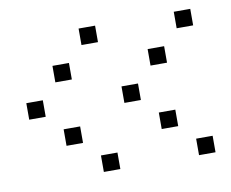

<svg xmlns="http://www.w3.org/2000/svg" viewBox="-58 -548 716 596"><g transform="rotate(-10 300.0 -250.0)"><path d="M225 -476Q224 -476 224 -476Q224 -476 224 -475V-425Q224 -424 224 -424Q224 -424 225 -424H275Q276 -424 276 -424Q276 -424 276 -425V-475Q276 -476 276 -476Q276 -476 275 -476ZM525 -476Q524 -476 524 -476Q524 -476 524 -475V-425Q524 -424 524 -424Q524 -424 525 -424H575Q576 -424 576 -424Q576 -424 576 -425V-475Q576 -476 576 -476Q576 -476 575 -476ZM125 -376Q124 -376 124 -376Q124 -376 124 -375V-325Q124 -324 124 -324Q124 -324 125 -324H175Q176 -324 176 -324Q176 -324 176 -325V-375Q176 -376 176 -376Q176 -376 175 -376ZM425 -376Q424 -376 424 -376Q424 -376 424 -375V-325Q424 -324 424 -324Q424 -324 425 -324H475Q476 -324 476 -324Q476 -324 476 -325V-375Q476 -376 476 -376Q476 -376 475 -376ZM25 -276Q24 -276 24 -276Q24 -276 24 -275V-225Q24 -224 24 -224Q24 -224 25 -224H75Q76 -224 76 -224Q76 -224 76 -225V-275Q76 -276 76 -276Q76 -276 75 -276ZM325 -276Q324 -276 324 -276Q324 -276 324 -275V-225Q324 -224 324 -224Q324 -224 325 -224H375Q376 -224 376 -224Q376 -224 376 -225V-275Q376 -276 376 -276Q376 -276 375 -276ZM125 -176Q124 -176 124 -176Q124 -176 124 -175V-125Q124 -124 124 -124Q124 -124 125 -124H175Q176 -124 176 -124Q176 -124 176 -125V-175Q176 -176 176 -176Q176 -176 175 -176ZM425 -176Q424 -176 424 -176Q424 -176 424 -175V-125Q424 -124 424 -124Q424 -124 425 -124H475Q476 -124 476 -124Q476 -124 476 -125V-175Q476 -176 476 -176Q476 -176 475 -176ZM225 -76Q224 -76 224 -76Q224 -76 224 -75V-25Q224 -24 224 -24Q224 -24 225 -24H275Q276 -24 276 -24Q276 -24 276 -25V-75Q276 -76 276 -76Q276 -76 275 -76ZM525 -76Q524 -76 524 -76Q524 -76 524 -75V-25Q524 -24 524 -24Q524 -24 525 -24H575Q576 -24 576 -24Q576 -24 576 -25V-75Q576 -76 576 -76Q576 -76 575 -76Z"/></g></svg>

Font: Doto
Style: Regular
Weight: 400
Monospace: yes
Version: Version 1.000